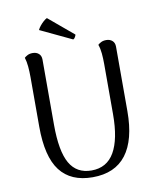

<svg xmlns="http://www.w3.org/2000/svg" viewBox="-95 -948 848 1034"><g transform="rotate(-10 329.0 -430.5)"><path d="M573 -658V-305Q573 -148 511.5 -67.5Q450 13 328 13Q209 13 150 -64Q91 -141 91 -305V-577Q91 -607 88.5 -634.5Q86 -662 79 -684Q85 -690 96.5 -696Q108 -702 125 -702Q145 -702 158 -690.5Q171 -679 171 -658V-302Q171 -157 209 -90.5Q247 -24 328 -24Q412 -24 453 -95Q494 -166 494 -302V-577Q494 -607 491.5 -634.5Q489 -662 481 -684Q487 -690 498.5 -696Q510 -702 527 -702Q547 -702 560 -690.5Q573 -679 573 -658ZM180 -818Q185 -829 194 -840Q203 -851 213.5 -860.5Q224 -870 233 -874L369 -760Q369 -756 364 -747Q359 -738 353 -736Z"/></g></svg>

Font: Arima Thin
Style: Regular
Weight: 400
Version: Version 1.100